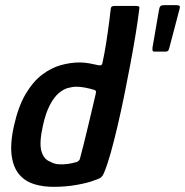

<svg xmlns="http://www.w3.org/2000/svg" viewBox="-20 -717 717 744"><path d="M34 -229Q51 -305 79.5 -353Q108 -401 143 -427.5Q178 -454 215.5 -464.5Q253 -475 289 -475Q307 -475 326.5 -471.5Q346 -468 358 -465Q366 -463 370.5 -464Q375 -465 377 -473Q381 -491 385 -513Q389 -535 392.5 -557.5Q396 -580 399 -602Q402 -624 404.5 -643Q407 -662 408 -674Q409 -688 412.5 -691Q416 -694 424 -694H507Q513 -694 517 -692.5Q521 -691 520 -685Q515 -642 506 -587Q497 -532 485.5 -470.5Q474 -409 461.5 -347.5Q449 -286 435.5 -228.5Q422 -171 409 -124.5Q396 -78 383 -47Q379 -37 373 -31Q367 -25 345 -18Q323 -9 279.5 -1Q236 7 188 7Q148 7 115.5 -2.5Q83 -12 63 -32Q34 -59 26 -108.5Q18 -158 34 -229ZM146 -229Q131 -161 141 -129.5Q151 -98 176 -90Q188 -82 206.5 -80.5Q225 -79 244.5 -82Q264 -85 280 -90Q284 -93 286.5 -95.5Q289 -98 290 -103Q296 -126 303 -153Q310 -180 316.5 -208Q323 -236 329.5 -262.5Q336 -289 341.5 -313Q347 -337 351 -354Q353 -362 351 -365Q349 -368 344 -369Q328 -374 309.5 -377.5Q291 -381 276 -381Q261 -381 243 -376Q225 -371 207 -355.5Q189 -340 173 -309.5Q157 -279 146 -229ZM578 -517Q573 -517 571.5 -520.5Q570 -524 571 -533L596 -678Q598 -690 602 -693.5Q606 -697 616 -697H663Q674 -697 676 -693.5Q678 -690 676 -683L636 -531Q634 -522 630.5 -519.5Q627 -517 621 -517Z"/></svg>

Font: Glory SemiBold
Style: Italic
Weight: 600
Italic angle: -12°
Designer: Robert Leuschke
Foundry: Robert Leuschke
Version: Version 1.011